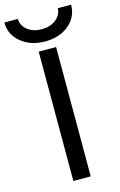

<svg xmlns="http://www.w3.org/2000/svg" viewBox="-166 -994 658 1053"><g transform="rotate(-15 162.5 -467.0)"><path d="M113.3 2V-732.4H211.9V2ZM-27.3 -935.5H48.8Q50.8 -895.5 83 -871.1Q115.2 -846.7 162.6 -846.7Q210 -846.7 242.2 -871.6Q274.4 -896.5 276.4 -935.5H351.6Q351.6 -866.2 298.3 -821.8Q245.1 -777.3 163.6 -777.3Q82 -777.3 27.3 -821.8Q-27.3 -866.2 -27.3 -935.5Z"/></g></svg>

Font: irohakakuC Regular
Style: Regular
Weight: 400
Designer: [Source Han Sans]
Ryoko NISHIZUKA Ë•øÂ°öÊ∂ºÂ≠ê (kana & ideographs); Paul D. Hunt (Latin, Greek & Cyrillic); Wenlong ZHAN
Version: Version 1.001.20160904